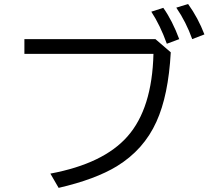

<svg xmlns="http://www.w3.org/2000/svg" viewBox="-20 -891 1039 953"><path d="M101.1 -696.8H751.5L827.6 -631.3Q815.9 -417 756.3 -286.6Q693.8 -147.9 560.1 -65.9Q452.6 -0.5 271 41.5L230 -29.3Q493.7 -78.6 612.8 -213.9Q734.9 -352.1 741.7 -623.5H101.1ZM808.1 -673.8Q774.9 -766.1 731 -833L790.5 -852.1Q835.4 -788.6 869.6 -696.8ZM934.1 -696.8Q903.8 -781.7 855 -853L913.6 -871.1Q963.4 -801.8 994.6 -720.2Z"/></svg>

Font: UDEV Gothic 35
Style: Regular
Weight: 400
Version: v2.1.0; ttfautohint (v1.8.4.7-5d5b-dirty) -l 6 -r 45 -G 200 